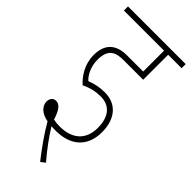

<svg xmlns="http://www.w3.org/2000/svg" viewBox="-247 -667 859 859"><g transform="rotate(45 182.5 -237.0)"><path d="M199 -251C252 -251 289 -217 289 -142C289 -65 240 -26 164 -26C151 -26 138 -27 124 -30C109 -77 94 -96 71 -96C53 -96 43 -82 43 -63C43 -35 68 -11 109 -4C137 45 174 97 214 148L235 132C198 89 161 39 137 -1C148 0 158 0 166 0C253 0 316 -46 316 -142C316 -222 275 -277 199 -277C166 -277 139 -271 111 -260C92 -277 72 -312 72 -357C72 -423 105 -438 155 -438H280V-596H365V-622H0V-596H254V-464H152C82 -464 45 -429 45 -360C45 -301 75 -257 106 -229C139 -245 168 -251 199 -251Z"/></g></svg>

Font: Noto Sans Devanagari ExtraCondensed Thin
Style: Regular
Weight: 100
Width: 2
Designer: Jelle Bosma - Monotype Design Team
Foundry: Monotype Imaging Inc.
Version: Version 2.004